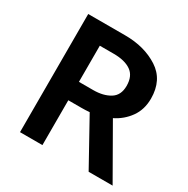

<svg xmlns="http://www.w3.org/2000/svg" viewBox="-155 -819 938 957"><g transform="rotate(30 313.5 -340.0)"><path d="M293 -572H213V-364H295Q353 -364 391 -387.5Q429 -411 429 -465Q429 -522 393 -547Q357 -572 293 -572ZM479 0 335 -260Q324 -259 312 -258.5Q300 -258 288 -258H213V0H84V-680H297Q408 -680 487 -629Q566 -578 566 -471Q566 -408 533.5 -362.5Q501 -317 450 -292L617 0Z"/></g></svg>

Font: Palanquin Dark
Style: Regular
Weight: 400
Designer: Pria Ravichandran
Version: Version 1.000